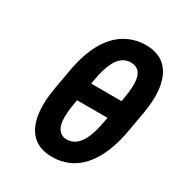

<svg xmlns="http://www.w3.org/2000/svg" viewBox="-172 -843 917 975"><g transform="rotate(30 287.0 -355.5)"><path d="M543 -297 564 -415C573 -468 576 -514 572 -552C562 -651 514 -721 401 -721C369 -721 339 -714 310 -702C214 -661 157 -558 132 -415L111 -297C102 -244 99 -198 103 -160C113 -61 160 10 273 10C305 10 336 4 365 -8C460 -49 518 -155 543 -297ZM418 -303 413 -278C398 -192 368 -104 293 -104C279 -104 268 -107 258 -114C221 -139 222 -204 235 -278L239 -303ZM381 -606C457 -606 456 -522 441 -435L437 -412H259L263 -435C278 -521 306 -606 381 -606Z"/></g></svg>

Font: Asimov
Style: NarIt
Weight: 500
Designer: Google
Version: Version 2.000980; 2014